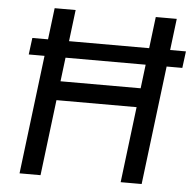

<svg xmlns="http://www.w3.org/2000/svg" viewBox="-51 -751 810 802"><g transform="rotate(5 354.0 -350.0)"><path d="M60 0 146 -700H234L197 -398H533L570 -700H658L572 0H484L523 -318H187L148 0ZM55 -498 64 -568H708L699 -498Z"/></g></svg>

Font: Inclusive Sans
Style: Italic
Weight: 400
Italic angle: -7°
Designer: Olivia King
Foundry: Olivia King
Version: Version 2.004